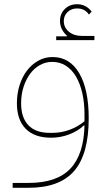

<svg xmlns="http://www.w3.org/2000/svg" viewBox="-20 -649 485 909"><path d="M40 217H116Q249 217 313 149.5Q377 82 380 -55H377Q348 -28 307 -12.5Q266 3 222 3Q143 3 101.5 -39.5Q60 -82 60 -160Q60 -205 72.5 -245Q85 -285 107.5 -314.5Q130 -344 161 -361.5Q192 -379 229 -379Q310 -379 355 -302.5Q400 -226 400 -89Q400 81 331 160.5Q262 240 116 240H40ZM229 -20Q270 -20 309.5 -34.5Q349 -49 380 -75V-109Q380 -163 369.5 -208.5Q359 -254 339.5 -287Q320 -320 291.5 -338Q263 -356 227 -356Q196 -356 169 -341Q142 -326 122.5 -299.5Q103 -273 91.5 -237.5Q80 -202 80 -160Q80 -92 114.5 -56Q149 -20 215 -20ZM246 -477H296L297 -480Q281 -494 272.5 -512Q264 -530 264 -549Q264 -584 287 -606.5Q310 -629 345 -629Q387 -629 414 -594L401 -580Q382 -609 345 -609Q318 -609 300 -592Q282 -575 282 -549Q282 -519 306 -499Q330 -479 367 -479H427V-459H246Z"/></svg>

Font: IBM Plex Sans Arabic Thin
Style: Regular
Weight: 100
Designer: Mike Abbink, Paul van der Laan, Pieter van Rosmalen, Wael Morcos, Khajak Apelian
Foundry: Bold Monday
Version: Version 1.101